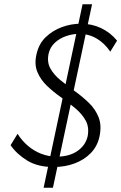

<svg xmlns="http://www.w3.org/2000/svg" viewBox="-20 -779 573 907"><path d="M233 10Q159 10 109.5 -20Q60 -50 30 -93L63 -147Q83 -115 111.5 -90.5Q140 -66 175 -52.5Q210 -39 248 -39Q307 -39 345.5 -65.5Q384 -92 394 -135Q402 -177 385.5 -208Q369 -239 337.5 -266Q306 -293 269.5 -318.5Q233 -344 202.5 -373Q172 -402 156.5 -439Q141 -476 153 -525Q164 -573 196.5 -604Q229 -635 272.5 -651Q316 -667 362 -667Q414 -667 458 -646Q502 -625 533 -587L501 -535Q474 -575 436.5 -597Q399 -619 354 -619Q322 -619 291 -608Q260 -597 238.5 -576.5Q217 -556 210 -527Q201 -487 217.5 -456.5Q234 -426 266 -400Q298 -374 333.5 -348.5Q369 -323 400 -293Q431 -263 446 -224.5Q461 -186 450 -134Q440 -88 409 -56Q378 -24 332.5 -7Q287 10 233 10ZM186 108 370 -759H415L230 108Z"/></svg>

Font: Ysabeau Infant Light
Style: Italic
Weight: 300
Italic angle: -12°
Designer: Christian Thalmann (Catharsis Fonts)
Version: Version 2.001;gftools[0.9.30]; featfreeze: ss01,ss02,lnum